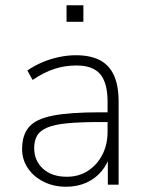

<svg xmlns="http://www.w3.org/2000/svg" viewBox="-20 -702 554 730"><path d="M231 8Q184 8 146 -11Q108 -30 86 -62.5Q64 -95 64 -135Q64 -189 90.5 -219.5Q117 -250 181.5 -262.5Q246 -275 359 -275H400V-238H361Q287 -238 238 -233.5Q189 -229 161 -217.5Q133 -206 121.5 -187Q110 -168 110 -139Q110 -91 143.5 -60.5Q177 -30 234 -30Q280 -30 314.5 -52.5Q349 -75 369 -113.5Q389 -152 389 -201V-315Q389 -387 361 -420Q333 -453 271 -453Q226 -453 186.5 -440Q147 -427 104 -398L84 -434Q110 -452 140.5 -465Q171 -478 204 -485Q237 -492 269 -492Q324 -492 360 -473Q396 -454 413.5 -415Q431 -376 431 -315V0H390V-121H401Q391 -81 367 -52Q343 -23 308.5 -7.5Q274 8 231 8ZM233 -619V-682H297V-619Z"/></svg>

Font: Nunito Sans 12pt ExtraLight
Style: Regular
Weight: 200
Version: Version 3.101;gftools[0.9.27]